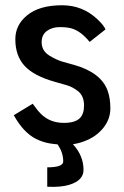

<svg xmlns="http://www.w3.org/2000/svg" viewBox="-20 -544 475 734"><path d="M32.7 -103.5 105 -147.5Q122.1 -123 136.7 -108.4Q171.4 -74.2 224.1 -74.2Q266.6 -74.2 284.7 -91.8Q301.3 -107.9 301.3 -140.6Q301.3 -177.7 277.3 -196.3Q255.9 -212.4 234.9 -218.3L189 -231.4Q109.4 -253.9 74.2 -292Q38.6 -330.6 38.6 -394Q38.6 -448.2 83 -484.9Q129.9 -523.9 217.3 -523.9Q295.9 -523.9 352.5 -470.2Q377 -447.3 383.3 -431.6L322.8 -383.8Q288.6 -425.3 254.4 -435.1Q236.8 -440.4 208.3 -440.4Q179.7 -440.4 159.4 -425.8Q139.2 -411.1 139.2 -382.8Q139.2 -350.1 168 -332Q193.4 -315.9 219.2 -308.1L263.2 -295.9Q366.7 -266.6 391.6 -196.8Q401.9 -168.5 401.9 -129.6Q401.9 -90.8 377.7 -58.6Q353.5 -26.4 314 -8.8Q286.6 3.4 258.8 7.3Q299.3 51.3 299.3 105.5Q299.3 146 244.6 162.6Q212.4 172.4 160.6 169.9V95.7Q221.7 95.7 221.7 73.2Q221.7 38.1 199.7 7.8Q181.6 6.3 168 3.9Q141.6 -1 117.2 -13.2Q69.8 -37.1 32.7 -103.5Z"/></svg>

Font: News Cycle
Style: Bold
Weight: 700
Version: Version 0.5.1